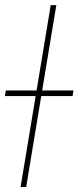

<svg xmlns="http://www.w3.org/2000/svg" viewBox="-31 -748 314 768"><path d="M194.3 -727.5 73.7 0H51.3L171.9 -727.5ZM-11.2 -363.8 -7.8 -386.2H262.7L259.3 -363.8Z"/></svg>

Font: Inter Thin
Style: Italic
Weight: 250
Italic angle: -9.3988°
Designer: Rasmus Andersson
Foundry: rsms
Version: Version 4.001;git-66647c0bb